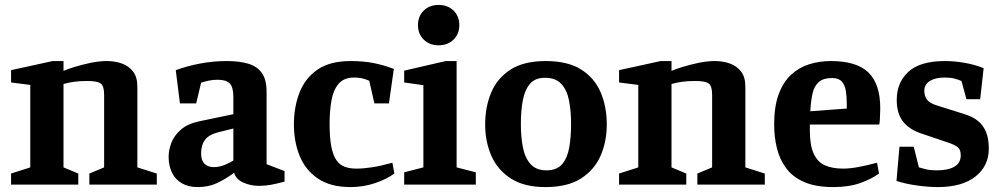

<svg xmlns="http://www.w3.org/2000/svg" viewBox="-20 -750 4071 780"><path d="M25 0V-45L103 -70V-405L25 -415V-465L194 -502H238V-462Q251 -468 281 -477.5Q311 -487 347 -494.5Q383 -502 414 -502Q447 -502 475 -492Q503 -482 520.5 -459.5Q538 -437 538 -398V-70L617 -45V0H343V-45L403 -70V-364Q403 -401 389 -411Q375 -421 334 -421Q301 -421 279 -417.5Q257 -414 238 -409V-70L298 -45V0Z M783 10Q746 10 719.5 -5Q693 -20 679 -48Q665 -76 665 -113Q665 -140 676 -169.5Q687 -199 715 -223.5Q743 -248 793 -258L928 -286V-356Q928 -396 913.5 -411Q899 -426 864 -426Q845 -426 828.5 -422.5Q812 -419 797 -414L777 -330H711L694 -465Q741 -482 793.5 -492Q846 -502 901 -502Q951 -502 987.5 -491.5Q1024 -481 1043.5 -454Q1063 -427 1063 -377V-83L1136 -55V-12Q1101 -3 1079 1Q1057 5 1031 5Q999 5 969 -8Q939 -21 931 -48Q894 -21 860 -5.5Q826 10 783 10ZM849 -71Q870 -71 892.5 -80Q915 -89 928 -98V-228L868 -213Q828 -203 812.5 -181.5Q797 -160 797 -127Q797 -98 811 -84.5Q825 -71 849 -71Z M1404 10Q1322 10 1271 -25Q1220 -60 1197 -117.5Q1174 -175 1174 -244Q1174 -316 1197 -374.5Q1220 -433 1270.5 -467.5Q1321 -502 1404 -502Q1456 -502 1497 -494Q1538 -486 1580 -470L1560 -330H1501L1480 -422Q1464 -429 1450 -432Q1436 -435 1419 -435Q1377 -435 1355.5 -409.5Q1334 -384 1326.5 -341.5Q1319 -299 1319 -246Q1319 -190 1326 -154.5Q1333 -119 1346.5 -99.5Q1360 -80 1380.5 -72.5Q1401 -65 1429 -65Q1456 -65 1492 -70.5Q1528 -76 1574 -89L1582 -45Q1551 -22 1503.5 -6Q1456 10 1404 10Z M1622 0V-50L1700 -70V-404L1622 -415V-463L1791 -502H1835V-70L1913 -50V0ZM1762 -566Q1725 -566 1701.5 -589Q1678 -612 1678 -648Q1678 -684 1701.5 -707Q1725 -730 1762 -730Q1799 -730 1822.5 -707Q1846 -684 1846 -648Q1846 -612 1822.5 -589Q1799 -566 1762 -566Z M2196 10Q2109 10 2055 -25Q2001 -60 1976 -117.5Q1951 -175 1951 -244Q1951 -316 1975.6 -374.3Q2000.2 -432.6 2054.1 -467.3Q2108 -502 2196.4 -502Q2287 -502 2341.3 -467.4Q2395.6 -432.8 2420.3 -374.6Q2445 -316.4 2445 -244.2Q2445 -175 2420 -117.5Q2395 -60 2340.4 -25Q2285.9 10 2196 10ZM2200 -58Q2242 -58 2263.5 -83Q2285 -108 2292.5 -150.6Q2300 -193.1 2300 -246Q2300 -300 2291.5 -342.5Q2283 -385 2259.9 -409.5Q2236.8 -434 2194.3 -434Q2154 -434 2133 -409.5Q2112 -385 2104 -342.5Q2096 -300 2096 -246Q2096 -193.1 2104.5 -150.6Q2113 -108 2135.7 -83Q2158.3 -58 2200 -58Z M2495 0V-45L2573 -70V-405L2495 -415V-465L2664 -502H2708V-462Q2721 -468 2751 -477.5Q2781 -487 2817 -494.5Q2853 -502 2884 -502Q2917 -502 2945 -492Q2973 -482 2990.5 -459.5Q3008 -437 3008 -398V-70L3087 -45V0H2813V-45L2873 -70V-364Q2873 -401 2859 -411Q2845 -421 2804 -421Q2771 -421 2749 -417.5Q2727 -414 2708 -409V-70L2768 -45V0Z M3365 10Q3294 10 3247 -10.5Q3200 -31 3173.5 -67Q3147 -103 3136 -148.5Q3125 -194 3125 -244Q3125 -318 3143.5 -367.5Q3162 -417 3194 -446.5Q3226 -476 3267.5 -489Q3309 -502 3355 -502Q3460 -502 3508 -455.5Q3556 -409 3556 -310Q3556 -304 3555.5 -291.5Q3555 -279 3554.5 -266Q3554 -253 3552 -244H3270V-220Q3270 -159 3286 -125Q3302 -91 3332 -78Q3362 -65 3405 -65Q3434 -65 3470 -72Q3506 -79 3543 -89L3551 -45Q3521 -23 3475 -6.5Q3429 10 3365 10ZM3272 -298 3420 -309V-330Q3420 -359 3416 -382Q3412 -405 3399.5 -419Q3387 -433 3360 -433Q3325 -433 3306.5 -417Q3288 -401 3281 -370.5Q3274 -340 3272 -298Z M3789 10Q3752 10 3705 3.5Q3658 -3 3622 -15L3634 -154H3692L3713 -70Q3726 -66 3743 -62Q3760 -58 3785 -58Q3832 -58 3857.5 -73Q3883 -88 3883 -119Q3883 -142 3871 -152Q3859 -162 3828 -172L3719 -209Q3673 -225 3648 -257Q3623 -289 3623 -344Q3623 -415 3670.5 -458.5Q3718 -502 3819 -502Q3856 -502 3897.5 -495Q3939 -488 3976 -473L3962 -347H3906L3886 -421Q3872 -427 3856.5 -431Q3841 -435 3817 -435Q3780 -435 3757.5 -421Q3735 -407 3735 -381Q3735 -361 3745 -346.5Q3755 -332 3782 -323L3896 -287Q3930 -277 3952 -259.5Q3974 -242 3985.5 -214.5Q3997 -187 3997 -146Q3997 -76 3943 -33Q3889 10 3789 10Z"/></svg>

Font: Manuale
Style: Regular
Weight: 400
Designer: Eduardo Tunni / Pablo Cosgaya
Foundry: Eduardo Tunni / Pablo Cosgaya
Version: Version 1.002